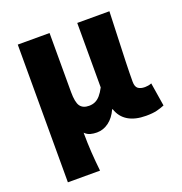

<svg xmlns="http://www.w3.org/2000/svg" viewBox="-137 -688 958 1010"><g transform="rotate(-20 342.0 -183.5)"><path d="M72 202V-569H250V-239Q250 -181 265.5 -159.5Q281 -138 315 -138Q334 -138 349.5 -145Q365 -152 378.5 -167.5Q392 -183 405 -208V-569H585Q583 -504 580 -430.5Q577 -357 575 -290.5Q573 -224 573 -179Q573 -151 586.5 -140.5Q600 -130 625 -130Q633 -130 642.5 -131.5Q652 -133 662 -137L683 -6Q664 2 640.5 8Q617 14 579 14Q518 14 479 -9.5Q440 -33 425 -79H422Q403 -37 372.5 -14.5Q342 8 306 8Q287 8 270 3.5Q253 -1 239 -15Q239 15 240 42Q241 69 242.5 94.5Q244 120 246.5 146.5Q249 173 252 202Z"/></g></svg>

Font: Noto Sans TC Thin Black
Style: Regular
Weight: 900
Version: Version 2.004-H2;hotconv 1.0.118;makeotfexe 2.5.65603